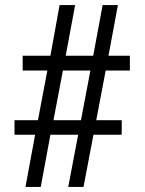

<svg xmlns="http://www.w3.org/2000/svg" viewBox="-20 -734 568 754"><path d="M80 0H140L178 -205H287L248 0H308L347 -205H458V-262H358L395 -457H490V-515H406L443 -714H383L346 -515H238L275 -714H214L178 -515H69V-457H166L129 -262H37V-205H118ZM190 -262 227 -457H335L298 -262Z"/></svg>

Font: Noto Serif Devanagari Condensed Medium
Style: Regular
Weight: 500
Width: 3
Designer: Universal Thirst, Indian Type Foundry and the Monotype Design Team
Foundry: Monotype Imaging Inc.
Version: Version 2.004